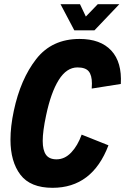

<svg xmlns="http://www.w3.org/2000/svg" viewBox="-20 -887 598 917"><path d="M30 -220Q30 -283 46 -358Q78 -509 153 -605Q228 -701 360 -701Q460 -701 511.5 -645.5Q563 -590 557 -486L418 -464Q419 -472 419 -488Q419 -528 403.5 -546.5Q388 -565 350 -565Q298 -565 260.5 -505Q223 -445 200 -335Q184 -260 184 -214Q184 -170 199.5 -148Q215 -126 250 -126Q289 -126 320 -158.5Q351 -191 370 -244L498 -193Q421 10 231 10Q125 10 77.5 -52.5Q30 -115 30 -220ZM269 -867H362L390 -808L447 -867H550L431 -742H335Z"/></svg>

Font: Decalotype ExtraBold Italic
Style: Regular
Weight: 800
Italic angle: -12°
Designer: Alfredo Marco Pradil
Foundry: Alfredo Marco Pradil
Version: Version 1.0